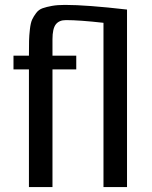

<svg xmlns="http://www.w3.org/2000/svg" viewBox="-20 -763 620 783"><path d="M498 0H402V-670Q304 -681 249 -681Q221 -681 207.5 -663.5Q194 -646 194 -603Q194 -596 194 -573.5Q194 -551 194 -536H291V-480H194V0H98V-480H35V-536H98Q98 -575 98.5 -596.5Q99 -618 102 -644Q105 -670 111 -683Q117 -696 127.5 -710Q138 -724 154 -729.5Q170 -735 192 -739Q214 -743 245 -743Q333 -743 498 -724Z"/></svg>

Font: Myanmar Chatu
Style: Regular
Weight: 400
Designer: Danh Hong
Foundry: Google Inc.
Version: Version 2.00 November 20, 2015